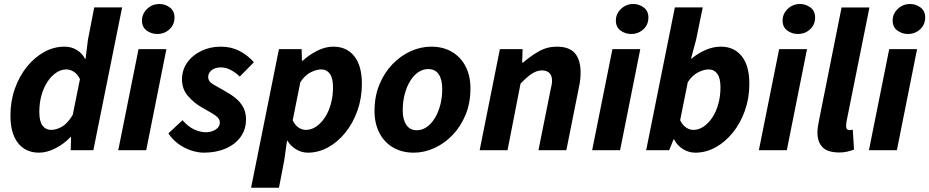

<svg xmlns="http://www.w3.org/2000/svg" viewBox="-20 -737 4559 942"><path d="M171.2 12Q105.7 12 68.4 -35.3Q31.2 -82.6 31.2 -169.9Q31.2 -240.5 53.1 -302.2Q75 -363.8 112.5 -410.1Q150 -456.3 197.3 -482.2Q244.6 -508.1 296.1 -508.1Q330.2 -508.1 356.8 -491.9Q383.3 -475.7 397.4 -447.9H399.7L411.5 -542.3L442.3 -700.6H579.1L438 0H326.7L328.8 -64.8H326.4Q292.7 -29.9 251.3 -9Q209.8 12 171.2 12ZM230.8 -99.7Q256.1 -99.7 283.9 -115.4Q311.6 -131.1 336.8 -173.1L372.3 -348.9Q360 -374.2 341.7 -385.3Q323.5 -396.4 305.6 -396.4Q279.6 -396.4 255.8 -380.4Q232 -364.4 213.2 -336.3Q194.4 -308.2 183.6 -270.1Q172.9 -231.9 172.9 -187.4Q172.9 -141.9 188.6 -120.8Q204.4 -99.7 230.8 -99.7Z M560.2 0 659.7 -496H796.4L697.3 0ZM750.7 -570.3Q723.1 -570.3 699.8 -587Q676.6 -603.6 676.6 -636.2Q676.6 -669.1 701.7 -693.3Q726.8 -717.4 762 -717.4Q790.5 -717.4 813.3 -700.4Q836.2 -683.3 836.2 -651.2Q836.2 -616.2 811.6 -593.3Q787 -570.3 750.7 -570.3Z M980.5 12Q951.3 12 918.2 1.3Q885.2 -9.4 855.8 -30.6Q826.5 -51.8 806.1 -82.6L875.5 -147.3Q902.9 -115.5 932.8 -101.8Q962.7 -88.2 989.5 -88.2Q1008 -88.2 1023.9 -94.3Q1039.8 -100.5 1049.2 -111Q1058.5 -121.5 1058.5 -135.2Q1058.5 -149.6 1048.9 -159.9Q1039.4 -170.2 1019.8 -181.6Q1000.2 -192.9 971 -209.6Q931.5 -232 902.2 -266Q872.9 -299.9 872.9 -347.2Q872.9 -393.4 898.5 -429.8Q924.1 -466.2 967.5 -487.2Q1011 -508.1 1063.6 -508.1Q1114.5 -508.1 1155.1 -486.9Q1195.7 -465.8 1225.6 -431.6L1156.5 -361.3Q1137.2 -380.3 1113 -393.3Q1088.9 -406.3 1063.3 -406.3Q1035.4 -406.3 1018.4 -392.6Q1001.4 -378.8 1001.4 -359.8Q1001.4 -336.6 1027 -322.5Q1052.7 -308.4 1083.2 -290.4Q1111.9 -274.9 1135.4 -255.9Q1159 -236.8 1173 -211.3Q1187 -185.8 1187 -151.1Q1187 -102.3 1160.6 -65.4Q1134.1 -28.6 1087.3 -8.3Q1040.4 12 980.5 12Z M1211.9 184.1 1348.6 -496.1H1460L1461.2 -439.3H1465.2Q1499.2 -469.7 1538 -488.9Q1576.9 -508.1 1615.5 -508.1Q1681 -508.1 1718.2 -461.2Q1755.5 -414.2 1755.5 -326.2Q1755.5 -255.6 1733.6 -193.9Q1711.7 -132.3 1674.2 -86.1Q1636.7 -39.8 1589.4 -13.9Q1542.2 12 1490.6 12Q1459.9 12 1433.1 -4Q1406.3 -20 1390.2 -46.6H1388.2L1374.5 50.2L1348.7 184.1ZM1481 -99.7Q1507.1 -99.7 1530.8 -115.7Q1554.6 -131.7 1573.4 -159.8Q1592.3 -187.9 1603 -226.2Q1613.8 -264.4 1613.8 -308.7Q1613.8 -354.2 1598.1 -375.3Q1582.4 -396.4 1555.8 -396.4Q1532.8 -396.4 1504.4 -382.3Q1476.1 -368.2 1453.5 -333.7L1416 -146.5Q1427.7 -122.4 1445 -111Q1462.3 -99.7 1481 -99.7Z M2010.1 12Q1952.1 12 1908.7 -13.3Q1865.4 -38.6 1841.5 -84.7Q1817.5 -130.8 1817.5 -192.5Q1817.5 -264.4 1841.4 -322.2Q1865.3 -380.1 1905.3 -421.7Q1945.4 -463.4 1994.9 -485.8Q2044.4 -508.1 2095.5 -508.1Q2153.6 -508.1 2196.9 -482.8Q2240.3 -457.5 2264.2 -411.4Q2288.1 -365.3 2288.1 -303.6Q2288.1 -231.7 2264.3 -173.9Q2240.4 -116.1 2200.3 -74.4Q2160.3 -32.7 2110.8 -10.4Q2061.2 12 2010.1 12ZM2025.3 -98Q2050.7 -98 2073.2 -113.5Q2095.7 -129 2112.8 -156.5Q2129.9 -184 2139.8 -221Q2149.7 -258 2149.7 -300.9Q2149.7 -346.9 2132.5 -372.5Q2115.3 -398.1 2080.4 -398.1Q2055.2 -398.1 2032.6 -383Q2010 -367.9 1992.9 -340.4Q1975.8 -313 1965.9 -276Q1955.9 -239 1955.9 -195.2Q1955.9 -150.3 1973.5 -124.2Q1991.1 -98 2025.3 -98Z M2333.3 0 2432.6 -496.1H2544L2541.9 -429.7H2545.9Q2582.1 -461.2 2623.1 -484.7Q2664.1 -508.1 2711.3 -508.1Q2773.3 -508.1 2800.9 -475.6Q2828.6 -443.1 2828.6 -380.6Q2828.6 -364.2 2826.7 -346.4Q2824.7 -328.5 2820.6 -310L2758.6 0H2621.8L2680.5 -292.8Q2683.9 -308.4 2686.2 -319.3Q2688.5 -330.3 2688.5 -340.3Q2688.5 -365.9 2675.7 -378.7Q2663 -391.5 2638.1 -391.5Q2614.9 -391.5 2590.5 -376Q2566.1 -360.4 2533.9 -326.7L2470.1 0Z M2885.2 0 2984.7 -496H3121.4L3022.3 0ZM3075.7 -570.3Q3048.1 -570.3 3024.8 -587Q3001.6 -603.6 3001.6 -636.2Q3001.6 -669.1 3026.7 -693.3Q3051.8 -717.4 3087 -717.4Q3115.5 -717.4 3138.3 -700.4Q3161.2 -683.3 3161.2 -651.2Q3161.2 -616.2 3136.6 -593.3Q3112 -570.3 3075.7 -570.3Z M3391.6 12Q3358.4 12 3330.2 -5.9Q3302 -23.8 3287 -53.2H3284.6L3263.3 0H3150.3L3291 -700.6H3427.8L3395.3 -542.3L3370.4 -449.2H3372.4Q3405.6 -476.3 3442.6 -492.2Q3479.5 -508.1 3516.5 -508.1Q3582 -508.1 3619.2 -461.2Q3656.5 -414.4 3656.5 -326.2Q3656.5 -255.6 3634.6 -193.9Q3612.7 -132.3 3575.2 -86.1Q3537.7 -39.8 3490.4 -13.9Q3443.2 12 3391.6 12ZM3382 -99.7Q3408.1 -99.7 3431.8 -115.7Q3455.6 -131.7 3474.4 -159.8Q3493.3 -187.9 3504 -226.2Q3514.8 -264.4 3514.8 -308.7Q3514.8 -354.2 3499.1 -375.3Q3483.4 -396.4 3456.8 -396.4Q3433.8 -396.4 3405.4 -382.3Q3377.1 -368.2 3354.5 -334.1L3317 -147.2Q3328.7 -122.9 3346 -111.3Q3363.3 -99.7 3382 -99.7Z M3703.2 0 3802.7 -496H3939.4L3840.3 0ZM3893.7 -570.3Q3866.1 -570.3 3842.8 -587Q3819.6 -603.6 3819.6 -636.2Q3819.6 -669.1 3844.7 -693.3Q3869.8 -717.4 3905 -717.4Q3933.5 -717.4 3956.3 -700.4Q3979.2 -683.3 3979.2 -651.2Q3979.2 -616.2 3954.6 -593.3Q3930 -570.3 3893.7 -570.3Z M4099.2 11.1Q4039.9 11.1 4015.3 -14.9Q3990.6 -40.8 3990.6 -85.7Q3990.6 -98.9 3992.4 -113.2Q3994.2 -127.4 3998.2 -146.2L4109 -700.4H4245.7L4133.3 -141.1Q4132.3 -132.5 4131.8 -127.8Q4131.3 -123.1 4131.3 -117.5Q4131.3 -98.8 4148.4 -98.8Q4151.4 -98.8 4154.7 -99.3Q4158 -99.8 4164 -100.8L4170 -3.1Q4155.3 2.4 4137.5 6.8Q4119.6 11.1 4099.2 11.1Z M4243.2 0 4342.7 -496H4479.4L4380.3 0ZM4433.7 -570.3Q4406.1 -570.3 4382.8 -587Q4359.6 -603.6 4359.6 -636.2Q4359.6 -669.1 4384.7 -693.3Q4409.8 -717.4 4445 -717.4Q4473.5 -717.4 4496.3 -700.4Q4519.2 -683.3 4519.2 -651.2Q4519.2 -616.2 4494.6 -593.3Q4470 -570.3 4433.7 -570.3Z"/></svg>

Font: Source Sans 3 VF
Style: Italic
Weight: 200
Italic angle: -11°
Designer: Paul D. Hunt
Foundry: Adobe Systems Incorporated
Version: Version 3.042;hotconv 1.0.118;makeotfexe 2.5.65603